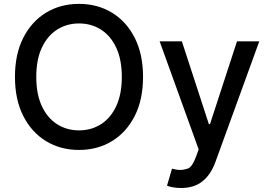

<svg xmlns="http://www.w3.org/2000/svg" viewBox="-20 -757 1375 982"><path d="M384.2 9.9Q289.8 9.9 215.7 -35Q141.7 -79.9 99.1 -163.7Q56.5 -247.5 56.5 -363.6Q56.5 -480.1 99.1 -563.7Q141.7 -647.4 215.7 -692.3Q289.8 -737.2 384.2 -737.2Q478.3 -737.2 552.4 -692.3Q626.4 -647.4 669 -563.7Q711.6 -480.1 711.6 -363.6Q711.6 -247.5 669 -163.7Q626.4 -79.9 552.4 -35Q478.3 9.9 384.2 9.9ZM384.2 -90.2Q446.7 -90.2 496.3 -121.6Q545.8 -153.1 574.4 -214.1Q603 -275.2 603 -363.6Q603 -452.4 574.4 -513.3Q545.8 -574.2 496.3 -605.6Q446.7 -637.1 384.2 -637.1Q321.7 -637.1 272.2 -605.6Q222.7 -574.2 194.1 -513.3Q165.5 -452.4 165.5 -363.6Q165.5 -275.2 194.1 -214.1Q222.7 -153.1 272.2 -121.6Q321.7 -90.2 384.2 -90.2ZM906.6 204.5Q882.8 204.5 863.3 200.8Q843.8 197.1 834.2 192.8L859.7 105.8Q883.2 112.2 902.7 112.2Q919.4 112.2 941.1 104.9Q962.7 97.7 983 43.3L996.1 7.1L796.5 -545.5H910.2L1048.3 -122.2H1054L1192.1 -545.5H1306.1L1081.3 72.8Q1057.5 137.1 1014.9 170.8Q972.3 204.5 906.6 204.5Z"/></svg>

Font: Linik Sans Medium
Style: Regular
Weight: 500
Designer: Rasmus Andersson (font), Cristiano Sobral (main changes)
Foundry: rsms
Version: Version 3.018;June 1, 2022;FontCreator 14.0.0.2814 64-bit; t